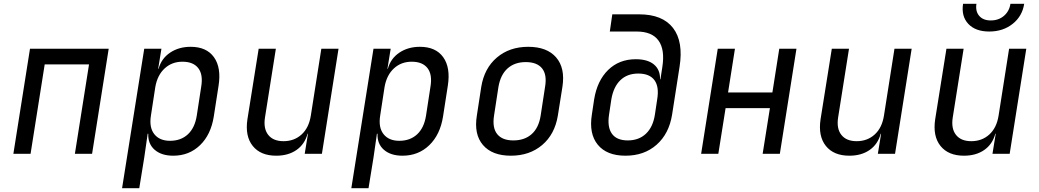

<svg xmlns="http://www.w3.org/2000/svg" viewBox="-20 -805 5440 1005"><path d="M50 0 137 -550H549L462 0H372L446 -468H214L140 0Z M619 180 735 -550H825L808 -445H810Q825 -499 870.5 -529.5Q916 -560 978 -560Q1061 -560 1100 -505.5Q1139 -451 1124 -356L1099 -195Q1084 -100 1027 -45Q970 10 887 10Q825 10 789.5 -21Q754 -52 756 -105H753L735 20L709 180ZM870 -68Q927 -68 963.5 -102Q1000 -136 1010 -200L1033 -350Q1044 -414 1018 -448Q992 -482 935 -482Q880 -482 842 -447Q804 -412 793 -350L770 -200Q760 -138 787.5 -103Q815 -68 870 -68Z M1426 10Q1344 10 1303 -41Q1262 -92 1275 -180L1334 -550H1424L1367 -190Q1358 -132 1384 -99Q1410 -66 1464 -66Q1520 -66 1558.5 -101Q1597 -136 1607 -200L1662 -550H1752L1665 0H1575L1592 -105H1590Q1575 -50 1532 -20Q1489 10 1426 10Z M1819 180 1935 -550H2025L2008 -445H2010Q2025 -499 2070.5 -529.5Q2116 -560 2178 -560Q2261 -560 2300 -505.5Q2339 -451 2324 -356L2299 -195Q2284 -100 2227 -45Q2170 10 2087 10Q2025 10 1989.5 -21Q1954 -52 1956 -105H1953L1935 20L1909 180ZM2070 -68Q2127 -68 2163.5 -102Q2200 -136 2210 -200L2233 -350Q2244 -414 2218 -448Q2192 -482 2135 -482Q2080 -482 2042 -447Q2004 -412 1993 -350L1970 -200Q1960 -138 1987.5 -103Q2015 -68 2070 -68Z M2654 10Q2556 10 2508 -46Q2460 -102 2476 -200L2499 -350Q2515 -448 2581 -504Q2647 -560 2745 -560Q2843 -560 2891 -504.5Q2939 -449 2924 -351L2900 -200Q2884 -102 2818 -46Q2752 10 2654 10ZM2667 -70Q2726 -70 2763 -103Q2800 -136 2810 -200L2833 -350Q2844 -414 2817.5 -447Q2791 -480 2732 -480Q2674 -480 2637 -447Q2600 -414 2589 -350L2566 -200Q2556 -136 2582.5 -103Q2609 -70 2667 -70Z M3254 10Q3156 10 3109 -47.5Q3062 -105 3078 -205L3090 -285Q3106 -383 3163.5 -439Q3221 -495 3308 -495Q3370 -495 3403 -467.5Q3436 -440 3435 -390H3437L3447 -455Q3461 -545 3427 -592.5Q3393 -640 3312 -640H3172L3185 -730H3325Q3448 -730 3503 -658.5Q3558 -587 3537 -455L3498 -205Q3482 -105 3417 -47.5Q3352 10 3254 10ZM3266 -70Q3324 -70 3361 -105Q3398 -140 3408 -205L3420 -285Q3431 -351 3405.5 -385.5Q3380 -420 3321 -420Q3263 -420 3227 -385Q3191 -350 3180 -285L3168 -205Q3158 -140 3183 -105Q3208 -70 3266 -70Z M3650 0 3737 -550H3827L3791 -321H4023L4059 -550H4149L4062 0H3972L4010 -239H3778L3740 0Z M4426 10Q4344 10 4303 -41Q4262 -92 4275 -180L4334 -550H4424L4367 -190Q4358 -132 4384 -99Q4410 -66 4464 -66Q4520 -66 4558.5 -101Q4597 -136 4607 -200L4662 -550H4752L4665 0H4575L4592 -105H4590Q4575 -50 4532 -20Q4489 10 4426 10Z M5026 10Q4944 10 4903 -41Q4862 -92 4875 -180L4934 -550H5024L4967 -190Q4958 -132 4984 -99Q5010 -66 5064 -66Q5120 -66 5158.5 -101Q5197 -136 5207 -200L5262 -550H5352L5265 0H5175L5192 -105H5190Q5175 -50 5132 -20Q5089 10 5026 10ZM5158 -640Q5086 -640 5048.5 -680Q5011 -720 5021 -785H5091Q5085 -746 5105.5 -722Q5126 -698 5166 -698Q5207 -698 5235 -722Q5263 -746 5269 -785H5341Q5331 -720 5280.5 -680Q5230 -640 5158 -640Z"/></svg>

Font: NKDuy Mono
Style: Italic
Weight: 400
Italic angle: -9°
Monospace: yes
Designer: NKDuy
Foundry: NKDuy
Version: Version 2.251; ttfautohint (v1.8.4.7-5d5b)